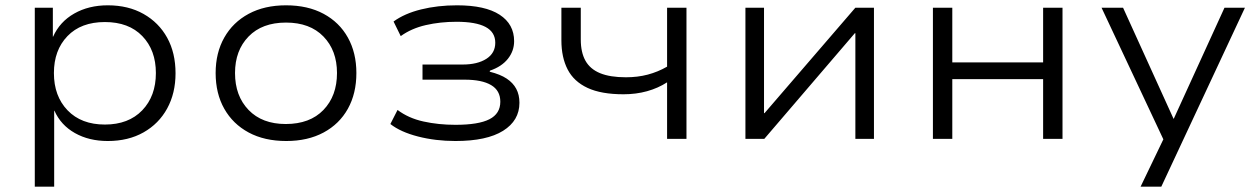

<svg xmlns="http://www.w3.org/2000/svg" viewBox="-20 -523 4744 723"><path d="M111 180V-494H179V-385H180Q205 -441 259.5 -472Q314 -503 386 -503Q463 -503 520.5 -470.5Q578 -438 609.5 -381Q641 -324 641 -247Q641 -172 609.5 -114.5Q578 -57 520.5 -24.5Q463 8 386 8Q315 8 262 -22Q209 -52 185 -106H184V180ZM375 -54Q464 -54 515.5 -107.5Q567 -161 567 -248Q567 -334 516 -387Q465 -440 375 -440Q285 -440 234 -387Q183 -334 183 -248Q183 -161 234.5 -107.5Q286 -54 375 -54Z M1058 8Q976 8 916.5 -24Q857 -56 824.5 -113.5Q792 -171 792 -248Q792 -324 824.5 -381.5Q857 -439 916.5 -471Q976 -503 1057 -503Q1139 -503 1198.5 -471Q1258 -439 1290 -381.5Q1322 -324 1322 -248Q1322 -171 1290 -113.5Q1258 -56 1198.5 -24Q1139 8 1058 8ZM1056 -56Q1147 -56 1198 -109Q1249 -162 1249 -248Q1249 -333 1198 -385.5Q1147 -438 1057 -438Q967 -438 916 -385.5Q865 -333 865 -248Q865 -162 916 -109Q967 -56 1056 -56Z M1695 8Q1620 8 1554 -9Q1488 -26 1450 -56L1477 -109Q1518 -78 1574.5 -65.5Q1631 -53 1695 -53Q1782 -53 1823 -74Q1864 -95 1864 -140Q1864 -182 1829.5 -202.5Q1795 -223 1730 -223H1571V-280H1722Q1778 -280 1811.5 -301.5Q1845 -323 1845 -362Q1845 -402 1808.5 -421.5Q1772 -441 1699 -441Q1638 -441 1583.5 -428.5Q1529 -416 1489 -387L1462 -442Q1503 -472 1565.5 -487.5Q1628 -503 1701 -503Q1807 -503 1861.5 -467.5Q1916 -432 1916 -368Q1916 -331 1892.5 -301.5Q1869 -272 1825 -257L1824 -253Q1864 -243 1888 -227Q1912 -211 1924 -188.5Q1936 -166 1936 -136Q1936 -69 1874.5 -30.5Q1813 8 1695 8Z M2492 0V-213Q2458 -191 2416.5 -179.5Q2375 -168 2328 -168Q2244 -168 2192.5 -192Q2141 -216 2117.5 -261.5Q2094 -307 2094 -371V-494H2167V-374Q2167 -326 2184.5 -294.5Q2202 -263 2239.5 -247.5Q2277 -232 2337 -232Q2381 -232 2419 -242Q2457 -252 2492 -272V-494H2565V0Z M2787 0V-494H2857V-97H2859L3201 -494H3271V0H3201V-398H3199L2858 0Z M3493 0V-494H3566V-288H3908V-494H3981V0H3908V-225H3566V0Z M4275 180 4375 -28V32L4128 -494H4209L4399 -76H4400L4591 -494H4668L4353 180Z"/></svg>

Font: Nunito Sans 7pt SemiExpanded Light
Style: Regular
Weight: 300
Width: 6
Designer: Vernon Adams
Foundry: Vernon Adams
Version: Version 3.101;gftools[0.9.27]